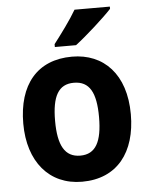

<svg xmlns="http://www.w3.org/2000/svg" viewBox="-54 -811 678 866"><g transform="rotate(-5 284.5 -378.0)"><path d="M476 -756V-766H316C290 -721 246 -662 213 -619V-606H309C359 -644 442 -719 476 -756ZM528 -274C528 -456 429 -556 286 -556C128 -556 41 -450 41 -274C41 -102 134 10 283 10C443 10 528 -103 528 -274ZM185 -274C185 -385 214 -438 284 -438C355 -438 384 -385 384 -274C384 -163 355 -108 285 -108C215 -108 185 -163 185 -274Z"/></g></svg>

Font: Noto Sans Sinhala UI SemiCondensed
Style: Bold
Weight: 700
Width: 4
Designer: Jelle Bosma - Monotype Design Team
Foundry: Monotype Imaging Inc.
Version: Version 2.006